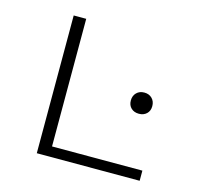

<svg xmlns="http://www.w3.org/2000/svg" viewBox="-76 -542 640 622"><g transform="rotate(15 244.0 -231.0)"><path d="M443 -34V0H98V-462H140V-34ZM348 -244Q348 -260 358 -270Q368 -280 384 -280Q400 -280 410 -270Q420 -260 420 -244Q420 -228 410 -218.5Q400 -209 384 -209Q368 -209 358 -218.5Q348 -228 348 -244Z"/></g></svg>

Font: Ysabeau SC Light
Style: Regular
Weight: 300
Designer: Christian Thalmann (Catharsis Fonts)
Version: Version 0.003